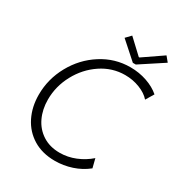

<svg xmlns="http://www.w3.org/2000/svg" viewBox="-209 -1040 1105 1187"><g transform="rotate(30 344.0 -447.0)"><path d="M68.8 -297.4Q68.8 -409.2 123.5 -508.5Q178.2 -607.9 272 -667.7Q365.7 -727.5 475.6 -727.5Q538.1 -727.5 594 -708.3Q649.9 -689 687.5 -656.2L653.3 -599.1Q625.5 -630.9 576.4 -650.1Q527.3 -669.4 471.7 -669.4Q380.4 -669.4 302.5 -617.2Q224.6 -564.9 178.7 -479.5Q132.8 -394 132.8 -299.8Q132.8 -230 159.4 -173.3Q186 -116.7 237.3 -83.5Q288.6 -50.3 359.4 -50.3Q416.5 -50.3 470.5 -72.3Q524.4 -94.2 567.9 -132.3L584 -68.4Q537.1 -30.8 478.5 -11.5Q419.9 7.8 358.4 7.8Q268.6 7.8 203.1 -32.2Q137.7 -72.3 103.3 -141.6Q68.8 -210.9 68.8 -297.4ZM352.5 -866.7 386.7 -902.3 487.8 -807.6H493.2L631.3 -902.3L660.6 -866.7L495.1 -758.3H474.1Z"/></g></svg>

Font: Reddit Sans Fudge Light Italic
Style: Regular
Weight: 300
Italic angle: -11.25°
Designer: Stephen Hutchings
Version: Version 1.013